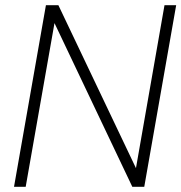

<svg xmlns="http://www.w3.org/2000/svg" viewBox="-20 -720 699 740"><path d="M34 0 157 -700H205L504 -72L614 -700H659L536 0H490L190 -631L79 0Z"/></svg>

Font: DM Sans 17pt ExtraLight
Style: Italic
Weight: 250
Italic angle: -10°
Version: Version 4.004;gftools[0.9.30]